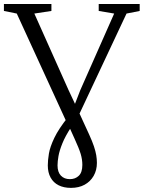

<svg xmlns="http://www.w3.org/2000/svg" viewBox="-36 -763 716 956"><path d="M317.5 172.5Q281.5 172.5 255.8 159.5Q230 146.5 216 121.2Q202 96 202 60.5Q202 35.5 207.5 2Q213 -31.5 234.5 -76.5Q256 -121.5 303 -180.5L325 -214L363.5 -313.5L532.5 -695.5L455.5 -708.5V-743H659.5V-708.5L594 -695.5L342 -159L318 -129.5Q289 -85 274.5 -49Q260 -13 255.2 14Q250.5 41 250.5 60.5Q250.5 94 267.2 111.5Q284 129 312 129Q339 129 356.5 112Q374 95 374 58Q374 31 365.8 3.5Q357.5 -24 335 -73L306.5 -136L295 -156L47.5 -695.5L-16.5 -708.5V-743H220V-708.5L135 -695.5L305.5 -314L355 -208.5L408 -93Q423.5 -59 431.8 -34.2Q440 -9.5 443.2 9.8Q446.5 29 446.5 48Q446.5 84.5 430.2 112.8Q414 141 385.2 156.8Q356.5 172.5 317.5 172.5Z"/></svg>

Font: Merriweather 60pt Light
Style: Regular
Weight: 300
Version: Version 2.100